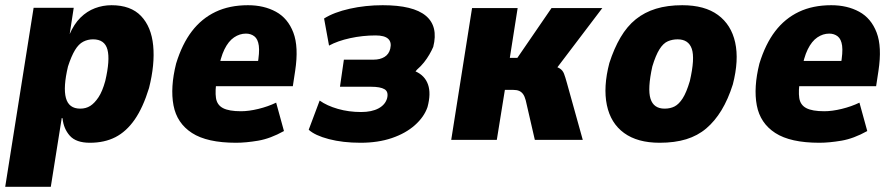

<svg xmlns="http://www.w3.org/2000/svg" viewBox="-24 -537 3434 737"><path d="M-4 180 105 -507H259L243 -403H242Q260 -445 285 -469.5Q310 -494 340.5 -505.5Q371 -517 404 -517Q478 -517 517.5 -475.5Q557 -434 564 -362Q571 -290 548 -199Q525 -124 493 -78Q461 -32 419 -10.5Q377 11 321 11Q268 11 244 -16Q220 -43 216 -83L213 -84L171 180ZM284 -120Q306 -120 322.5 -130.5Q339 -141 354 -163.5Q369 -186 380 -226Q399 -307 388.5 -346.5Q378 -386 333 -386Q313 -386 295.5 -377Q278 -368 264 -345Q250 -322 237 -282Q218 -202 229 -161Q240 -120 284 -120Z M882 11Q771 11 713 -26.5Q655 -64 642 -132.5Q629 -201 652 -293Q675 -368 712.5 -417Q750 -466 803.5 -491.5Q857 -517 928 -517Q989 -517 1035 -492Q1081 -467 1102 -412Q1123 -357 1109 -265L1100 -206H783L798 -303H978L964 -286Q973 -336 969.5 -361.5Q966 -387 952.5 -397.5Q939 -408 920 -408Q896 -408 874.5 -393.5Q853 -379 837.5 -347.5Q822 -316 813 -262L808 -232Q801 -188 805 -161Q809 -134 832 -122Q855 -110 901 -110Q931 -110 968 -119Q1005 -128 1036 -143L1066 -34Q1014 -5 967 3Q920 11 882 11Z M1360 11Q1292 11 1238.5 -3Q1185 -17 1161 -39L1203 -151Q1231 -131 1273 -119Q1315 -107 1362 -107Q1403 -107 1429 -121Q1455 -135 1462 -160Q1468 -185 1452 -194.5Q1436 -204 1400 -204H1281L1296 -308H1410Q1435 -308 1452 -318.5Q1469 -329 1474 -350Q1480 -375 1466 -388Q1452 -401 1418 -401Q1368 -401 1320 -390.5Q1272 -380 1239 -362L1220 -466Q1258 -490 1318.5 -503.5Q1379 -517 1445 -517Q1562 -517 1610.5 -476.5Q1659 -436 1639 -357Q1633 -343 1624 -327.5Q1615 -312 1603.5 -297.5Q1592 -283 1577 -270L1571 -263Q1607 -247 1619 -212.5Q1631 -178 1617 -126Q1604 -88 1568.5 -56.5Q1533 -25 1480 -7Q1427 11 1360 11Z M1708 0 1788 -506H1963L1933 -315H1962L2093 -506H2288L2090 -245L2089 -287Q2114 -281 2125 -274Q2136 -267 2141 -254Q2146 -241 2152 -219L2213 0H2029L1994 -152Q1990 -167 1984 -175.5Q1978 -184 1969 -188Q1960 -192 1946 -192H1914L1883 0Z M2508 11Q2423 11 2371.5 -26.5Q2320 -64 2305.5 -133.5Q2291 -203 2315 -295Q2333 -351 2358 -393.5Q2383 -436 2416.5 -463Q2450 -490 2494 -503.5Q2538 -517 2595 -517Q2681 -517 2732 -479.5Q2783 -442 2798 -374Q2813 -306 2789 -213Q2771 -156 2745.5 -114Q2720 -72 2687 -44Q2654 -16 2610 -2.5Q2566 11 2508 11ZM2527 -120Q2549 -120 2565.5 -128.5Q2582 -137 2596.5 -159.5Q2611 -182 2624 -226Q2644 -313 2631.5 -349.5Q2619 -386 2577 -386Q2557 -386 2539.5 -378.5Q2522 -371 2507.5 -348Q2493 -325 2480 -282Q2461 -196 2473 -158Q2485 -120 2527 -120Z M3121 11Q3010 11 2952 -26.5Q2894 -64 2881 -132.5Q2868 -201 2891 -293Q2914 -368 2951.5 -417Q2989 -466 3042.5 -491.5Q3096 -517 3167 -517Q3228 -517 3274 -492Q3320 -467 3341 -412Q3362 -357 3348 -265L3339 -206H3022L3037 -303H3217L3203 -286Q3212 -336 3208.5 -361.5Q3205 -387 3191.5 -397.5Q3178 -408 3159 -408Q3135 -408 3113.5 -393.5Q3092 -379 3076.5 -347.5Q3061 -316 3052 -262L3047 -232Q3040 -188 3044 -161Q3048 -134 3071 -122Q3094 -110 3140 -110Q3170 -110 3207 -119Q3244 -128 3275 -143L3305 -34Q3253 -5 3206 3Q3159 11 3121 11Z"/></svg>

Font: Nunito Sans 7pt Condensed Black
Style: Italic
Weight: 900
Width: 3
Italic angle: -9°
Designer: Vernon Adams
Foundry: Vernon Adams
Version: Version 3.101;gftools[0.9.27]